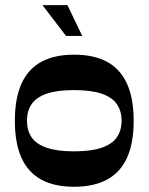

<svg xmlns="http://www.w3.org/2000/svg" viewBox="-20 -717 579 748"><path d="M268.7 10.6Q191.7 10.6 140.1 -17.7Q88.6 -46 63.3 -103Q37.9 -160 37.9 -246.7Q37.9 -333.4 63.6 -390.7Q89.3 -448.1 140.8 -476.1Q192.3 -504 268.7 -504Q346 -504 397.4 -476.1Q448.8 -448.1 474.8 -390.7Q500.8 -333.4 500.8 -246.7Q500.8 -160 475.1 -103Q449.4 -46 397.7 -17.7Q346 10.6 268.7 10.6ZM268.7 -127.4Q335 -127.4 375.9 -141.4Q416.7 -155.3 435.2 -182.1Q453.7 -208.8 453.7 -246.7Q453.7 -284.6 435.2 -311.3Q416.7 -338.1 375.9 -352Q335 -366 268.7 -366Q202.3 -366 161.9 -352Q121.4 -338.1 103.2 -311.3Q85 -284.6 85 -246.7Q85 -208.8 103.2 -182.1Q121.4 -155.3 161.9 -141.4Q202.3 -127.4 268.7 -127.4ZM237.3 -576.9 145.5 -697.1H242.7L300.4 -576.9Z"/></svg>

Font: Ojuju ExtraLight
Style: Regular
Weight: 200
Designer: Chisaokwu Joboson, Mirko Velimirovic
Foundry: Udi Foundry
Version: Version 1.000